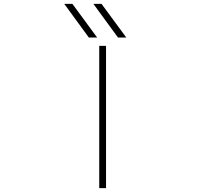

<svg xmlns="http://www.w3.org/2000/svg" viewBox="-20 -969 1040 991"><path d="M492.2 2V-732.4H527.3V2ZM588.9 -775.4 461.9 -949.2H503.9L631.8 -775.4ZM438.5 -775.4 311.5 -949.2H353.5L481.4 -775.4Z"/></svg>

Font: Gen Shin Gothic Monospace ExtraLight
Style: Regular
Weight: 200
Designer: [Source Han Sans]
Ryoko NISHIZUKA  (kana & ideographs); Paul D. Hunt (Latin, Greek & Cyrillic); Wenlong ZHANG  (bopomofo
Version: Version 1.002.20150607